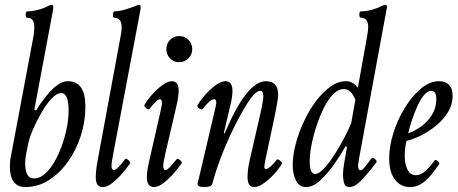

<svg xmlns="http://www.w3.org/2000/svg" viewBox="-20 -745 1854 778"><path d="M83 13Q20 13 20 -71Q20 -80 21 -91.5Q22 -103 25 -116L114 -589Q117 -605 118 -616.5Q119 -628 119 -635Q119 -673 91 -673Q84 -673 84 -686Q84 -699 91 -699Q110 -699 133.5 -705Q157 -711 176 -721Q181 -724 185 -724.5Q189 -725 190 -725Q196 -725 196 -718Q196 -710 195 -705L119 -300L126 -297Q200 -416 255 -416Q326 -416 326 -314Q326 -252 307 -193.5Q288 -135 254.5 -88.5Q221 -42 177 -14.5Q133 13 83 13ZM117 -22Q146 -22 171.5 -49.5Q197 -77 216.5 -120Q236 -163 247 -210Q258 -257 258 -296Q258 -368 228 -368Q210 -368 189 -345.5Q168 -323 148.5 -289.5Q129 -256 114.5 -222.5Q100 -189 95 -166Q89 -139 85.5 -119Q82 -99 82 -84Q82 -22 117 -22Z M397 13Q382 13 375 3.5Q368 -6 368 -28Q368 -41 370 -58Q372 -75 376 -97L468 -594Q471 -608 472 -617.5Q473 -627 473 -634Q473 -673 444 -673Q437 -673 438 -686Q439 -699 444 -699Q462 -699 487.5 -706.5Q513 -714 529 -721Q538 -725 544 -725Q553 -725 549 -705L438 -117Q431 -83 432 -69.5Q433 -56 442 -56Q454 -56 487 -100Q491 -105 500.5 -96Q510 -87 507 -83Q494 -64 474.5 -41.5Q455 -19 434.5 -3Q414 13 397 13Z M706 -493Q684 -493 669 -508.5Q654 -524 654 -546Q654 -568 669 -583.5Q684 -599 706 -599Q728 -599 743.5 -583.5Q759 -568 759 -546Q759 -524 743.5 -508.5Q728 -493 706 -493ZM604 13Q575 13 575 -27Q575 -51 584 -90L632 -301Q642 -343 628 -343Q616 -343 586 -304Q582 -299 572 -307Q562 -315 566 -321Q577 -340 596.5 -362Q616 -384 638 -400Q660 -416 676 -416Q704 -416 704 -378Q704 -355 695 -316L650 -123Q641 -85 641.5 -70.5Q642 -56 651 -56Q657 -56 667.5 -67Q678 -78 696 -100Q700 -104 709.5 -96Q719 -88 716 -83Q703 -64 683 -41.5Q663 -19 642 -3Q621 13 604 13Z M807 13Q778 13 781 -2L853 -309Q862 -343 847 -343Q833 -343 802 -305Q797 -298 787 -305.5Q777 -313 781 -320Q793 -340 813 -362.5Q833 -385 855 -400.5Q877 -416 894 -416Q922 -416 922 -376Q922 -364 919.5 -348Q917 -332 912 -312L887 -206L890 -204Q980 -416 1057 -416Q1107 -416 1107 -361Q1107 -349 1102.5 -323.5Q1098 -298 1093 -274L1060 -119Q1053 -88 1051.5 -74Q1050 -60 1057 -60Q1071 -60 1102 -98Q1105 -102 1115 -94Q1125 -86 1123 -83Q1112 -63 1091.5 -40.5Q1071 -18 1049 -2.5Q1027 13 1010 13Q983 13 983 -28Q983 -41 985 -58Q987 -75 992 -97L1035 -284Q1047 -337 1047 -355Q1047 -377 1035 -377Q1018 -377 995 -345Q972 -313 941 -254Q911 -196 885 -132.5Q859 -69 840 0Q837 13 807 13Z M1220 13Q1192 13 1179 -14.5Q1166 -42 1166 -75Q1166 -115 1178 -161Q1190 -207 1211 -252Q1232 -297 1259.5 -334Q1287 -371 1318.5 -393.5Q1350 -416 1382 -416Q1410 -416 1430 -389L1466 -589Q1472 -622 1472 -634Q1472 -673 1443 -673Q1436 -673 1436 -686Q1436 -699 1443 -699Q1463 -699 1485.5 -705Q1508 -711 1527 -721Q1535 -725 1542 -725Q1548 -725 1548 -718Q1548 -714 1547.5 -711.5Q1547 -709 1546 -705L1435 -103Q1434 -93 1432.5 -85.5Q1431 -78 1431 -72Q1431 -65 1433.5 -60Q1436 -55 1440 -55Q1448 -55 1460 -70Q1472 -85 1485 -103Q1490 -109 1499.5 -100.5Q1509 -92 1505 -87Q1471 -42 1444.5 -14.5Q1418 13 1396 13Q1380 13 1375 -1Q1370 -15 1370 -38Q1370 -59 1375.5 -89.5Q1381 -120 1386 -148L1381 -153Q1360 -116 1333 -78Q1306 -40 1277 -13.5Q1248 13 1220 13ZM1257 -40Q1272 -40 1293 -62.5Q1314 -85 1335.5 -118.5Q1357 -152 1375 -186.5Q1393 -221 1403 -246L1420 -340Q1403 -384 1373 -384Q1351 -384 1330.5 -363.5Q1310 -343 1293 -309Q1276 -275 1263 -236Q1250 -197 1242.5 -159Q1235 -121 1235 -92Q1235 -40 1257 -40Z M1641 13Q1603 13 1580 -17.5Q1557 -48 1557 -104Q1557 -152 1574 -206Q1591 -260 1620 -307.5Q1649 -355 1685 -385.5Q1721 -416 1759 -416Q1785 -416 1799.5 -401Q1814 -386 1814 -356Q1814 -322 1796 -292Q1778 -262 1749.5 -238Q1721 -214 1688.5 -197.5Q1656 -181 1627 -174Q1623 -156 1621.5 -142Q1620 -128 1620 -115Q1620 -79 1631.5 -57Q1643 -35 1665 -35Q1685 -35 1705 -53.5Q1725 -72 1741 -95Q1745 -100 1753.5 -92.5Q1762 -85 1760 -81Q1730 -35 1702 -11Q1674 13 1641 13ZM1634 -205Q1661 -214 1687 -233Q1713 -252 1730.5 -280Q1748 -308 1748 -343Q1748 -377 1728 -377Q1713 -377 1698.5 -360Q1684 -343 1672 -316.5Q1660 -290 1650 -260.5Q1640 -231 1634 -205Z"/></svg>

Font: Junicode Two Beta Condensed
Style: Italic
Weight: 400
Width: 3
Italic angle: -9°
Version: Version 1.053; ttfautohint (v1.8.4)